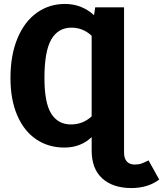

<svg xmlns="http://www.w3.org/2000/svg" viewBox="-20 -730 826 972"><path d="M786 179Q729 222 645 222Q552 222 498 173.5Q444 125 444 31V-36Q389 17 306 17Q225 17 163.5 -24.5Q102 -66 67.5 -145.5Q33 -225 33 -335Q33 -451 68.5 -536Q104 -621 166.5 -665.5Q229 -710 309 -710Q394 -710 456 -653L462 -693H608V42Q608 72 622 87.5Q636 103 662 103Q682 103 696 98Q710 93 732 82ZM444 -141V-549Q400 -590 342 -590Q274 -590 239.5 -530Q205 -470 205 -335Q205 -209 239.5 -154.5Q274 -100 339 -100Q400 -100 444 -141Z"/></svg>

Font: Fira Sans BGR
Style: Bold
Weight: 700
Designer: bBox Type GmbH & Carrois Corporate GbR & Edenspiekermann AG
Foundry: bBox Type GmbH & Carrois Corporate GbR & Edenspiekermann AG
Version: Version 4.301